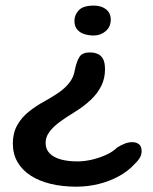

<svg xmlns="http://www.w3.org/2000/svg" viewBox="-20 -456 560 703"><path d="M308.5 -264Q325.5 -264 338 -258.5Q350.5 -253 357.5 -239.8Q364.5 -226.5 364.5 -202Q364.5 -169 350.8 -141.2Q337 -113.5 311.8 -89.8Q286.5 -66 251.5 -44.5Q221.5 -26.5 198 -9Q174.5 8.5 160.8 27Q147 45.5 147 67.5Q147 90.5 161.8 105.5Q176.5 120.5 202.8 127.8Q229 135 263.5 135Q289 135 316.8 128.5Q344.5 122 369 110.8Q393.5 99.5 408.5 84.5Q423.5 75 437 69.8Q450.5 64.5 465 64.5Q478.5 64.5 488.5 71.8Q498.5 79 498.5 98Q498.5 111 491.5 122.5Q484.5 134 473 144.5Q450 170 416 188.8Q382 207.5 342 217.5Q302 227.5 259.5 227.5Q207.5 227.5 164.8 217Q122 206.5 91.2 186.2Q60.5 166 43.8 136.8Q27 107.5 27 69Q27 31.5 42.8 3Q58.5 -25.5 85.5 -47.2Q112.5 -69 145.5 -86.5Q170.5 -100.5 193.5 -116Q216.5 -131.5 233 -151.8Q249.5 -172 254 -199.5Q260.5 -231.5 271 -247.8Q281.5 -264 308.5 -264ZM323.5 -435.5Q351 -435.5 368.2 -422Q385.5 -408.5 385.5 -384Q385.5 -358 367 -342Q348.5 -326 323.5 -326Q306 -326 289.8 -330.8Q273.5 -335.5 263 -347.5Q252.5 -359.5 252.5 -380Q252.5 -401.5 268.5 -418.5Q284.5 -435.5 323.5 -435.5Z"/></svg>

Font: Gluten Medium
Style: Regular
Weight: 500
Designer: Tyler Finck
Foundry: Etcetera Type Company
Version: Version 1.300